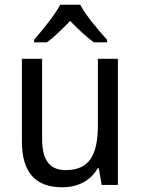

<svg xmlns="http://www.w3.org/2000/svg" viewBox="-20 -786 599 816"><path d="M321 -766H236C213 -722 161 -659 125 -617V-606H179C210 -628 244 -662 278 -697C312 -662 347 -629 379 -606H435V-617C399 -657 344 -721 321 -766ZM481 -536H396V-255C396 -129 361 -63 259 -63C191 -63 159 -106 159 -195V-536H73V-186C73 -56 128 10 245 10C307 10 365 -16 395 -71H400L412 0H481Z"/></svg>

Font: Noto Sans Arabic SemCond
Style: Regular
Weight: 400
Width: 4
Designer: Monotype Design Team, Nadine Chahine, Nizar Qandah and Khaled Hosny
Foundry: Monotype Imaging Inc.
Version: Version 2.012